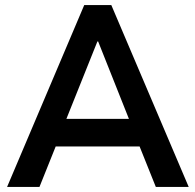

<svg xmlns="http://www.w3.org/2000/svg" viewBox="-20 -739 772 759"><path d="M8 0 313 -719H420L726 0H596L515 -202L568 -160H163L217 -202L136 0ZM365 -575 230 -238 205 -269H526L502 -238L368 -575Z"/></svg>

Font: Nunitoga
Style: Bold
Weight: 700
Designer: Vernon Adams
Foundry: Vernon Adams
Version: Version 1.0